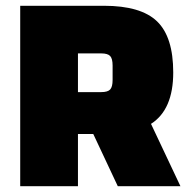

<svg xmlns="http://www.w3.org/2000/svg" viewBox="-20 -645 665 665"><path d="M388 0 303 -181H250V0H50V-625H340Q468 -625 524 -571Q580 -517 580 -394Q580 -265 503 -216L605 0ZM250 -326H331Q353 -326 361.5 -335Q370 -344 370 -368V-418Q370 -442 361.5 -451Q353 -460 331 -460H250Z"/></svg>

Font: Changa ExtraBold
Style: Regular
Weight: 800
Designer: Eduardo Rodriguez Tunni
Foundry: Eduardo Rodriguez Tunni
Version: Version 2.002; ttfautohint (v1.5) -l 8 -r 50 -G 220 -x 14 -H